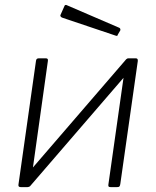

<svg xmlns="http://www.w3.org/2000/svg" viewBox="-20 -770 643 790"><path d="M177 -519 106 -13Q105 0 92 0H67Q60 0 57.5 -2.5Q55 -5 56 -11L128 -519Q129 -530 139 -530H169Q179 -530 177 -519ZM547 -519 475 -13Q474 -6 471.5 -3Q469 0 461 0H437Q429 0 427 -2.5Q425 -5 426 -11L498 -519Q499 -530 508 -530H539Q548 -530 547 -519ZM500 -527 528 -496 102 -2 75 -34ZM246 -747Q247 -749 249.5 -749.5Q252 -750 254 -749L470 -656Q473 -655 474.5 -652Q476 -649 475 -645L465 -628Q464 -623 461.5 -622.5Q459 -622 454 -624L237 -697Q231 -699 229 -703Q227 -707 230 -711Z"/></svg>

Font: Libre Franklin ExtraLight
Style: Italic
Weight: 250
Italic angle: -8°
Designer: Pablo Impallari, Rodrigo Fuenzalida, Nhung Nguyen
Foundry: Impallari Type
Version: Version 3.000